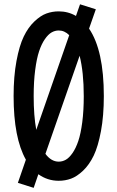

<svg xmlns="http://www.w3.org/2000/svg" viewBox="-20 -840 552 902"><path d="M64 19 101.6 -89.8Q43.9 -191.9 43.9 -388.7Q43.9 -481.4 57.4 -553.5Q70.8 -625.5 91.6 -668.5Q112.3 -711.4 141.4 -739Q170.4 -766.6 198 -776.6Q225.6 -786.6 255.9 -786.6Q299.8 -786.6 336.9 -765.1L356 -819.8L430.2 -796.4L398.4 -705.6Q467.8 -603.5 467.8 -388.7Q467.8 -295.9 454.3 -223.9Q440.9 -151.9 420.2 -108.9Q399.4 -65.9 370.4 -38.3Q341.3 -10.7 313.7 -0.7Q286.1 9.3 255.9 9.3Q203.1 9.3 160.2 -21.5L138.2 42.5ZM150.4 -230 305.2 -674.8Q283.2 -696.8 255.9 -696.8Q238.3 -696.8 222.4 -687.7Q206.5 -678.7 190.9 -656.2Q175.3 -633.8 163.8 -599.6Q152.3 -565.4 145.3 -511.2Q138.2 -457 138.2 -388.7Q138.2 -295.4 150.4 -230ZM193.4 -117.2Q220.7 -80.6 255.9 -80.6Q273.4 -80.6 289.3 -89.6Q305.2 -98.6 320.8 -121.1Q336.4 -143.6 347.9 -177.7Q359.4 -211.9 366.5 -266.1Q373.5 -320.3 373.5 -388.7Q373.5 -501 354 -578.1Z"/></svg>

Font: Voltaire
Style: Regular
Weight: 400
Designer: Yvonne Schttler
Foundry: Yvonne Schttler
Version: Version 1.003